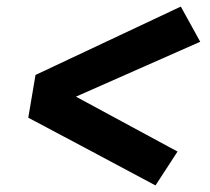

<svg xmlns="http://www.w3.org/2000/svg" viewBox="-20 -633 640 584"><path d="M453 -69 260 -172 66 -275 88 -405 530 -613 589 -506 211 -339 520 -172Z"/></svg>

Font: Iosevka Curly HvExObl
Style: Regular
Weight: 900
Width: 7
Italic angle: -9°
Monospace: yes
Designer: Belleve Invis
Foundry: Belleve Invis
Version: Version 11.1.0; ttfautohint (v1.8.3)